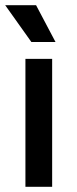

<svg xmlns="http://www.w3.org/2000/svg" viewBox="-22 -720 298 740"><path d="M76 0V-493H179V0ZM99 -558 -2 -700H117L192 -558Z"/></svg>

Font: Space Grotesk Medium
Style: Regular
Weight: 500
Designer: Florian Karsten
Foundry: Florian Karsten
Version: Version 2.000